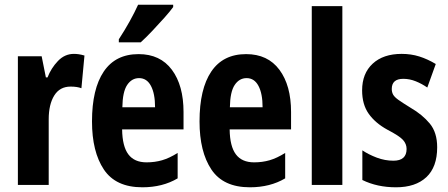

<svg xmlns="http://www.w3.org/2000/svg" viewBox="-20 -786 1905 816"><path d="M294 -557Q304 -557 314.5 -555.5Q325 -554 339 -550L326 -411Q308 -418 280 -418Q234 -418 210.5 -380Q187 -342 187 -279V0H56V-547H157L175 -457H182Q197 -496 226 -526.5Q255 -557 294 -557Z M569 -556Q661 -556 710.5 -489.5Q760 -423 760 -310V-236H499Q500 -164 525.5 -130Q551 -96 603 -96Q638 -96 669 -105Q700 -114 735 -136V-28Q671 10 585 10Q472 10 421.5 -65.5Q371 -141 371 -270Q371 -408 421 -482Q471 -556 569 -556ZM571 -454Q540 -454 520.5 -425Q501 -396 500 -330H639Q639 -388 621.5 -421Q604 -454 571 -454ZM716 -756Q703 -738 679 -711Q655 -684 628 -655.5Q601 -627 578 -606H485V-619Q511 -659 531.5 -696Q552 -733 567 -766H716Z M1026 -556Q1118 -556 1167.5 -489.5Q1217 -423 1217 -310V-236H956Q957 -164 982.5 -130Q1008 -96 1060 -96Q1095 -96 1126 -105Q1157 -114 1192 -136V-28Q1128 10 1042 10Q929 10 878.5 -65.5Q828 -141 828 -270Q828 -408 878 -482Q928 -556 1026 -556ZM1028 -454Q997 -454 977.5 -425Q958 -396 957 -330H1096Q1096 -388 1078.5 -421Q1061 -454 1028 -454Z M1435 0H1305V-760H1435Z M1838 -160Q1838 -76 1792 -33Q1746 10 1663 10Q1583 10 1520 -21V-147Q1547 -129 1581.5 -116Q1616 -103 1652 -103Q1708 -103 1708 -153Q1708 -174 1693 -191Q1678 -208 1626 -235Q1575 -263 1547 -302.5Q1519 -342 1519 -402Q1519 -474 1564 -515.5Q1609 -557 1687 -557Q1727 -557 1762 -546Q1797 -535 1832 -514L1796 -414Q1773 -430 1747 -440.5Q1721 -451 1694 -451Q1645 -451 1645 -408Q1645 -394 1651 -383.5Q1657 -373 1674 -361Q1691 -349 1725 -328Q1775 -299 1806.5 -261Q1838 -223 1838 -160Z"/></svg>

Font: Noto Sans Khmer UI ExtraCondensed
Style: Bold
Weight: 700
Width: 2
Designer: Danh Hong and the Monotype Design Team
Foundry: Monotype Imaging Inc.
Version: Version 2.002; ttfautohint (v1.8.4.7-5d5b)